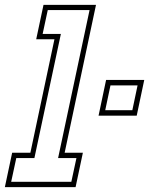

<svg xmlns="http://www.w3.org/2000/svg" viewBox="-62 -770 614 790"><path d="M-42 0 -12 -141.5H63L162 -608.5H87L117 -750H333L204 -141.5H279L249 0ZM-16 -22H231.5L252.5 -119.5H177L306.5 -728.5H134.5L113.5 -630.5H188.5L79.5 -119.5H5ZM343.5 -294 374.5 -441H531.5L500.5 -294ZM371 -316.5H482.5L504 -418.5H392.5Z"/></svg>

Font: Tourney Condensed ExtraLight
Style: Italic
Weight: 200
Width: 3
Italic angle: -12°
Designer: Tyler Finck
Foundry: Etcetera Type Co
Version: Version 1.010; ttfautohint (v1.8.3)